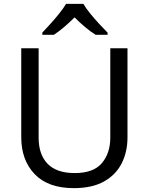

<svg xmlns="http://www.w3.org/2000/svg" viewBox="-20 -964 771 994"><path d="M640 -714V-252Q640 -178 610 -118.5Q580 -59 518.5 -24.5Q457 10 362 10Q229 10 159.5 -62.5Q90 -135 90 -254V-714H180V-251Q180 -164 226.5 -116Q273 -68 367 -68Q464 -68 507.5 -119.5Q551 -171 551 -252V-714ZM412 -944Q424 -922 446.5 -894.5Q469 -867 493.5 -840.5Q518 -814 537 -795V-784H475Q449 -800 421 -823.5Q393 -847 366 -874Q339 -847 312 -824Q285 -801 259 -784H199V-795Q218 -815 241.5 -841Q265 -867 287 -894.5Q309 -922 322 -944Z"/></svg>

Font: Noto IKEA Simplified Chinese
Style: Regular
Weight: 400
Designer: Monotype Design Team
Foundry: Monotype Imaging Inc.
Version: Version 1.100